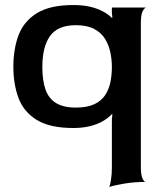

<svg xmlns="http://www.w3.org/2000/svg" viewBox="-20 -498 650 762"><path d="M414 244Q417 236 420.5 215.5Q424 195 424 164V-25L426 -44L424 -45Q409 -29 387 -16.5Q365 -4 336 3Q307 10 271 10Q178 10 126 -22Q74 -54 53.5 -109Q33 -164 33 -233Q33 -303 53.5 -358Q74 -413 126 -445.5Q178 -478 271 -478Q308 -478 336.5 -471.5Q365 -465 387 -453.5Q409 -442 424 -427L426 -428L424 -447V-468H560Q553 -467 546 -453Q539 -439 539 -406V164Q539 196 545.5 210Q552 224 558 224Q514 224 474.5 230.5Q435 237 414 244ZM281 -71Q326 -71 354.5 -84.5Q383 -98 398 -121.5Q413 -145 418.5 -173.5Q424 -202 424 -233Q424 -261 418 -290Q412 -319 397 -343.5Q382 -368 354 -383Q326 -398 281 -398Q209 -398 178.5 -355Q148 -312 148 -232Q148 -179 160.5 -143Q173 -107 202.5 -89Q232 -71 281 -71Z"/></svg>

Font: Red Rose Medium
Style: Regular
Weight: 500
Designer: Jaikishan Patel
Version: Version 2.000